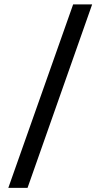

<svg xmlns="http://www.w3.org/2000/svg" viewBox="-20 -802 482 899"><path d="M411.5 -781.5 109 77.5H19L322.5 -781.5Z"/></svg>

Font: Epilogue Medium
Style: Regular
Weight: 500
Designer: Tyler Finck
Foundry: Etcetera Type Co
Version: Version 2.111; ttfautohint (v1.8.3)